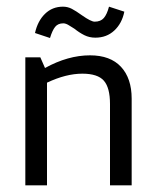

<svg xmlns="http://www.w3.org/2000/svg" viewBox="-20 -556 467 576"><path d="M56 0ZM227 -335Q178 -335 121 -308V0H56V-384H101L115 -352Q184 -390 250 -390Q311 -390 343 -355.5Q375 -321 375 -260V0H310V-244Q310 -293 291.5 -314Q273 -335 227 -335ZM226 -510Q253 -491 264 -491Q282 -491 291.5 -502Q301 -513 307 -536L353 -521Q346 -486 323 -464.5Q300 -443 266 -443Q248 -443 233 -450.5Q218 -458 203 -470Q199 -472 188.5 -479Q178 -486 170 -486Q154 -486 145.5 -475.5Q137 -465 130 -442L85 -457Q93 -493 115 -514.5Q137 -536 169 -536Q183 -536 195.5 -529.5Q208 -523 226 -510Z"/></svg>

Font: Cambay Devanagari
Style: Regular
Weight: 400
Designer: Pooja Saxena
Foundry: Pooja Saxena
Version: Version 1.180;PS 001.180;hotconv 1.0.70;makeotf.lib2.5.58329